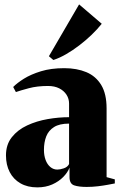

<svg xmlns="http://www.w3.org/2000/svg" viewBox="-20 -820 534 852"><path d="M145.5 11.5Q102 11.5 70.8 -6.5Q39.5 -24.5 23 -56.5Q6.5 -88.5 6.5 -130.5Q6.5 -178.5 32.5 -211.2Q58.5 -244 100.5 -263.5Q142.5 -283 191.5 -291.5Q240.5 -300 286.5 -300V-360.5Q286.5 -382 275 -399.8Q263.5 -417.5 242.8 -428Q222 -438.5 193 -438.5Q145 -438.5 107.8 -428.5Q70.5 -418.5 50.5 -411.5L38.5 -434Q55.5 -451.5 86.2 -470.8Q117 -490 161.8 -503.8Q206.5 -517.5 265 -517.5Q321 -517.5 363.2 -499.8Q405.5 -482 429.2 -442.8Q453 -403.5 453 -339V-34L489.5 -24V-6Q479 -4 459.2 -0.2Q439.5 3.5 415 6.5Q390.5 9.5 364.5 9.5Q329.5 9.5 309 2.5Q288.5 -4.5 288.5 -34.5V-76Q280.5 -55 260.8 -34.8Q241 -14.5 211.8 -1.5Q182.5 11.5 145.5 11.5ZM234.5 -67.5Q246.5 -67.5 263 -73Q279.5 -78.5 286.5 -92V-271.5Q244 -271.5 219.8 -256.2Q195.5 -241 185.2 -214.8Q175 -188.5 175 -155Q175 -129.5 182.5 -109.8Q190 -90 203.5 -78.8Q217 -67.5 234.5 -67.5ZM216.5 -554 197 -570.5 331 -800.5 431.5 -714.5Q412 -690 386.5 -665.5Q361 -641 332.2 -619Q303.5 -597 274.2 -580Q245 -563 217.5 -554Z"/></svg>

Font: Merriweather 144pt Black
Style: Regular
Weight: 900
Version: Version 2.100